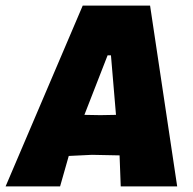

<svg xmlns="http://www.w3.org/2000/svg" viewBox="-43 -667 690 687"><path d="M494 -647 591 0H389L385 -107V-111L286 -113L203 -109L172 0H-23L253 -647ZM342 -469 259 -256 316 -255 372 -256 354 -469Z"/></svg>

Font: Alegreya Sans Black
Style: Italic
Weight: 900
Italic angle: -7°
Designer: Juan Pablo del Peral
Foundry: Huerta Tipografica
Version: Version 2.007